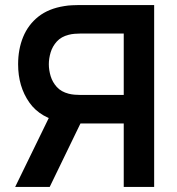

<svg xmlns="http://www.w3.org/2000/svg" viewBox="-20 -740 700 760"><path d="M590.2 0H469.8V-251.3H284L232.7 -255.8Q140.7 -271 96.2 -334.2Q51.7 -397.4 51.7 -485.7Q51.7 -545.1 71.6 -593.7Q91.5 -642.2 132 -674.3Q172.6 -706.3 235 -716Q249.3 -718.5 265.8 -719.2Q282.2 -720 292.7 -720H590.2ZM176.7 0H40L196 -320L318.7 -293ZM469.8 -364.2V-607.2H297.7Q287.6 -607.2 275.2 -606.2Q262.8 -605.2 252 -602.3Q222.2 -594.8 205 -575.8Q187.8 -556.8 180.5 -532.8Q173.3 -508.7 173.3 -485.7Q173.3 -462.7 180.5 -438.6Q187.8 -414.5 205 -395.5Q222.2 -376.6 252 -369Q262.8 -366.2 275.2 -365.2Q287.6 -364.2 297.7 -364.2Z"/></svg>

Font: Manrope ExtraLight
Style: Regular
Weight: 200
Designer: Mikhail Sharanda
Foundry: Mikhail Sharanda
Version: Version 4.505